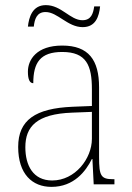

<svg xmlns="http://www.w3.org/2000/svg" viewBox="-20 -720 514 750"><path d="M303 -614C354 -614 367 -656 371 -695H348C344 -667 336 -641 302 -641C254 -641 220 -700 159 -700C106 -700 93 -652 89 -616H112C115 -644 123 -673 158 -673C205 -673 244 -614 303 -614ZM181 10C269 10 315 -51 339 -99H341L346 0H427V-20H422C374 -20 367 -33 367 -107V-379C367 -486 326 -542 223 -542C123 -542 89 -487 89 -440C89 -410 96 -395 110 -395C110 -475 137 -517 223 -517C318 -517 339 -464 339 -371V-306L264 -303C118 -297 51 -251 51 -146C51 -40 106 10 181 10ZM184 -15C109 -15 79 -74 79 -145C79 -226 124 -275 262 -280L339 -283V-178C339 -100 273 -15 184 -15Z"/></svg>

Font: Noto Serif Tamil SemiCondensed Thin
Style: Regular
Weight: 100
Width: 4
Designer: Indian Type Foundry, Tom Grace, and the Monotype Design Team
Foundry: Monotype Imaging Inc.
Version: Version 2.004